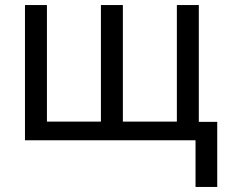

<svg xmlns="http://www.w3.org/2000/svg" viewBox="-20 -556 897 761"><path d="M768 -73H841V185H755V0H79V-536H166V-74H380V-536H467V-74H681V-536H768Z"/></svg>

Font: Noto Sans Display
Style: Regular
Weight: 400
Designer: Monotype Design team
Foundry: Monotype Imaging Inc.
Version: Version 1.000